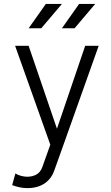

<svg xmlns="http://www.w3.org/2000/svg" viewBox="-20 -743 569 986"><path d="M258.3 133.8Q243.2 176.3 207.8 199.7Q172.4 223.1 119.6 223.1Q100.1 223.1 79.1 218.5Q58.1 213.9 42.5 207.5L59.1 147.5Q70.3 155.3 87.4 159.9Q104.5 164.6 119.6 164.6Q146.5 164.6 167 153.3Q187.5 142.1 197.3 115.2L238.3 0L57.6 -507.8H127L272.5 -82L417.5 -507.8H486.8L306.2 0ZM362.8 -597.7H297.9L386.2 -722.7H468.8ZM191.9 -597.7H127L215.3 -722.7H297.9Z"/></svg>

Font: Giphurs Light
Style: Regular
Weight: 300
Version: Version 0.920; ttfautohint (v1.8.4.7-5d5b)